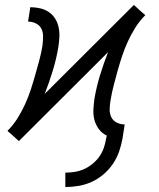

<svg xmlns="http://www.w3.org/2000/svg" viewBox="-20 -559 640 773"><path d="M243 194V136Q262 136 281 133Q300 130 318 122Q336 114 352 101Q368 88 379.5 72Q391 56 397.5 37.5Q404 19 407 0L410 -13Q391 -22 378.5 -38.5Q366 -55 360.5 -75Q355 -95 356 -116.5Q357 -138 360 -160Q368 -208 382.5 -255.5Q397 -303 415 -349L56 9L46 0Q46 0 46 0Q46 0 46 0L33 -12L10 -32Q33 -55 50 -82Q67 -109 80.5 -138.5Q94 -168 103.5 -197Q113 -226 121.5 -256Q130 -286 138 -315.5Q146 -345 151 -375Q153 -393 153.5 -410.5Q154 -428 147 -442.5Q140 -457 125 -464.5Q110 -472 93 -472L102 -530Q122 -530 141.5 -525.5Q161 -521 176.5 -510.5Q192 -500 202 -484Q212 -468 216 -449Q220 -430 219 -410Q218 -390 215 -370Q207 -322 192.5 -274.5Q178 -227 160 -181L519 -539L529 -530Q529 -530 529 -530Q529 -530 529 -530L542 -518L565 -498Q542 -475 525 -448Q508 -421 494.5 -391.5Q481 -362 471.5 -333Q462 -304 453.5 -274Q445 -244 437.5 -214.5Q430 -185 425 -155Q422 -137 421.5 -119.5Q421 -102 428 -87.5Q435 -73 450 -65.5Q465 -58 482 -58L473 0Q468 27 459 52.5Q450 78 434 101.5Q418 125 396 143.5Q374 162 348.5 173.5Q323 185 296 189.5Q269 194 243 194Z"/></svg>

Font: Iosevka Curly Slab LtExObl
Style: Regular
Weight: 300
Width: 7
Italic angle: -9°
Monospace: yes
Designer: Belleve Invis
Foundry: Belleve Invis
Version: Version 11.1.0; ttfautohint (v1.8.3)